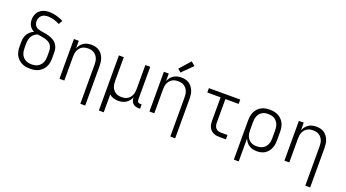

<svg xmlns="http://www.w3.org/2000/svg" viewBox="-66 -1486 4332 2406"><g transform="rotate(20 2100.0 -283.5)"><path d="M300 8Q271 8 242 3Q213 -2 187 -15.5Q161 -29 140 -50Q119 -71 106 -97Q93 -123 88 -152Q83 -181 83 -210V-268Q83 -296 89 -323Q95 -350 109 -374Q123 -398 144.5 -416Q166 -434 191 -444Q172 -453 156 -467Q140 -481 129.5 -499Q119 -517 114.5 -537.5Q110 -558 110 -579Q110 -602 115.5 -624Q121 -646 132 -666Q143 -686 160.5 -701.5Q178 -717 198.5 -726Q219 -735 242 -739Q265 -743 287 -743Q337 -743 385 -729.5Q433 -716 477 -694L448 -642Q412 -661 372 -673Q332 -685 291 -685Q269 -685 247 -679.5Q225 -674 208 -659.5Q191 -645 182.5 -623.5Q174 -602 174 -580Q174 -562 180.5 -543.5Q187 -525 200 -512Q213 -499 231 -492.5Q249 -486 267.5 -483Q286 -480 304.5 -477.5Q323 -475 341 -471Q359 -467 377.5 -462Q396 -457 413 -449.5Q430 -442 445.5 -431.5Q461 -421 474 -407.5Q487 -394 496 -377Q505 -360 510 -342Q515 -324 516 -305.5Q517 -287 517 -268V-210Q517 -181 512 -152Q507 -123 494 -97Q481 -71 460 -50Q439 -29 413 -15.5Q387 -2 358 3Q329 8 300 8ZM300 -50Q321 -50 342 -54Q363 -58 381 -68Q399 -78 413.5 -93.5Q428 -109 436.5 -128Q445 -147 448.5 -168Q452 -189 452 -210V-268Q452 -293 447.5 -317.5Q443 -342 428 -361.5Q413 -381 391 -393Q369 -405 345 -411Q321 -417 296.5 -420.5Q272 -424 248 -429Q223 -421 202.5 -405Q182 -389 169.5 -366.5Q157 -344 152.5 -319Q148 -294 148 -268V-210Q148 -189 151.5 -168Q155 -147 163.5 -128Q172 -109 186.5 -93.5Q201 -78 219 -68Q237 -58 258 -54Q279 -50 300 -50Z M1044 205V-320Q1044 -340 1041 -360.5Q1038 -381 1030 -400Q1022 -419 1009 -434.5Q996 -450 978.5 -461Q961 -472 940.5 -476Q920 -480 900 -480Q880 -480 859.5 -476Q839 -472 821.5 -461Q804 -450 791 -434.5Q778 -419 770 -400Q762 -381 759 -360.5Q756 -340 756 -320V0H691V-530H756V-429Q766 -454 782.5 -475.5Q799 -497 821.5 -511.5Q844 -526 870.5 -532Q897 -538 923 -538Q950 -538 977 -532Q1004 -526 1026.5 -511Q1049 -496 1065.5 -474Q1082 -452 1092 -426.5Q1102 -401 1105.5 -374Q1109 -347 1109 -320V205Z M1291 205V-530H1356V-210Q1356 -190 1359 -169.5Q1362 -149 1370 -130Q1378 -111 1391 -95.5Q1404 -80 1421.5 -69Q1439 -58 1459.5 -54Q1480 -50 1500 -50Q1520 -50 1540.5 -54Q1561 -58 1578.5 -69Q1596 -80 1609 -95.5Q1622 -111 1630 -130Q1638 -149 1641 -169.5Q1644 -190 1644 -210V-530H1709V-94Q1709 -85 1711.5 -76.5Q1714 -68 1720.5 -61.5Q1727 -55 1735.5 -52.5Q1744 -50 1753 -50H1769V8H1753Q1732 8 1711 2.5Q1690 -3 1674 -17.5Q1658 -32 1651 -52.5Q1644 -73 1644 -94V-101Q1634 -76 1617.5 -54.5Q1601 -33 1578.5 -18.5Q1556 -4 1529.5 2Q1503 8 1477 8Q1444 8 1412 -1.5Q1380 -11 1356 -33V205Z M2244 205V-320Q2244 -340 2241 -360.5Q2238 -381 2230 -400Q2222 -419 2209 -434.5Q2196 -450 2178.5 -461Q2161 -472 2140.5 -476Q2120 -480 2100 -480Q2080 -480 2059.5 -476Q2039 -472 2021.5 -461Q2004 -450 1991 -434.5Q1978 -419 1970 -400Q1962 -381 1959 -360.5Q1956 -340 1956 -320V0H1891V-530H1956V-429Q1966 -454 1982.5 -475.5Q1999 -497 2021.5 -511.5Q2044 -526 2070.5 -532Q2097 -538 2123 -538Q2150 -538 2177 -532Q2204 -526 2226.5 -511Q2249 -496 2265.5 -474Q2282 -452 2292 -426.5Q2302 -401 2305.5 -374Q2309 -347 2309 -320V205ZM2089 -592 2047 -628 2174 -772 2226 -728Z M2822 0Q2802 0 2781 -3.5Q2760 -7 2741.5 -16Q2723 -25 2708 -40Q2693 -55 2684 -74Q2675 -93 2671.5 -113.5Q2668 -134 2668 -155V-472H2491V-530H2909V-472H2732V-155Q2732 -136 2737 -117.5Q2742 -99 2754.5 -84.5Q2767 -70 2785.5 -64Q2804 -58 2822 -58H2911V0Z M3091 205V-320Q3091 -349 3096 -377.5Q3101 -406 3113 -432Q3125 -458 3145 -479Q3165 -500 3190 -514Q3215 -528 3243.5 -533Q3272 -538 3301 -538Q3330 -538 3359 -533Q3388 -528 3414 -514.5Q3440 -501 3460.5 -480Q3481 -459 3494 -433Q3507 -407 3512 -378Q3517 -349 3517 -320V-210Q3517 -182 3513 -155Q3509 -128 3498.5 -102.5Q3488 -77 3470.5 -55Q3453 -33 3429.5 -18.5Q3406 -4 3379 2Q3352 8 3324 8Q3297 8 3270.5 2Q3244 -4 3221.5 -18.5Q3199 -33 3182.5 -54.5Q3166 -76 3156 -101V205ZM3301 -50Q3322 -50 3342.5 -54Q3363 -58 3381.5 -68Q3400 -78 3414 -94Q3428 -110 3436.5 -129Q3445 -148 3448.5 -168.5Q3452 -189 3452 -210V-320Q3452 -341 3448.5 -361.5Q3445 -382 3436.5 -401Q3428 -420 3414 -436Q3400 -452 3381.5 -462Q3363 -472 3342.5 -476Q3322 -480 3301 -480Q3280 -480 3260 -476Q3240 -472 3222.5 -461.5Q3205 -451 3191.5 -435Q3178 -419 3170 -400Q3162 -381 3159 -360.5Q3156 -340 3156 -320V-210Q3156 -190 3159 -169.5Q3162 -149 3170 -130Q3178 -111 3191.5 -95Q3205 -79 3222.5 -68.5Q3240 -58 3260 -54Q3280 -50 3301 -50Z M4044 205V-320Q4044 -340 4041 -360.5Q4038 -381 4030 -400Q4022 -419 4009 -434.5Q3996 -450 3978.5 -461Q3961 -472 3940.5 -476Q3920 -480 3900 -480Q3880 -480 3859.5 -476Q3839 -472 3821.5 -461Q3804 -450 3791 -434.5Q3778 -419 3770 -400Q3762 -381 3759 -360.5Q3756 -340 3756 -320V0H3691V-530H3756V-429Q3766 -454 3782.5 -475.5Q3799 -497 3821.5 -511.5Q3844 -526 3870.5 -532Q3897 -538 3923 -538Q3950 -538 3977 -532Q4004 -526 4026.5 -511Q4049 -496 4065.5 -474Q4082 -452 4092 -426.5Q4102 -401 4105.5 -374Q4109 -347 4109 -320V205Z"/></g></svg>

Font: Iosevka Curly Light Extended
Style: Regular
Weight: 300
Width: 7
Monospace: yes
Designer: Belleve Invis
Foundry: Belleve Invis
Version: Version 11.1.0; ttfautohint (v1.8.3)